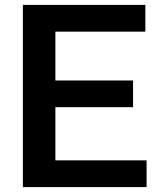

<svg xmlns="http://www.w3.org/2000/svg" viewBox="-20 -760 652 780"><path d="M73 0V-740H570.5V-631.5H205V-433H520.5V-324.5H205V-108.5H575.5V0Z"/></svg>

Font: Encode Sans SmBold
Style: Regular
Weight: 600
Designer: Multiple Designers
Foundry: Impallari Type
Version: Version 3.002; ttfautohint (v1.8.3) -l 8 -r 50 -G 200 -x 14 